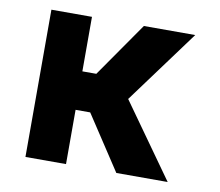

<svg xmlns="http://www.w3.org/2000/svg" viewBox="-65 -623 802 701"><g transform="rotate(10 335.5 -273.0)"><path d="M221.7 -545.9Q221.7 -409.2 221.7 0Q184.6 0 71.3 0Q71.3 -136.7 71.3 -545.9Q109.4 -545.9 221.7 -545.9ZM604.5 -545.9Q541 -459 350.6 -201.2Q311.5 -201.2 195.3 -201.2Q191.4 -237.3 177.7 -343.8Q201.2 -343.8 273.4 -343.8Q308.6 -394.5 414.1 -545.9Q461.9 -545.9 604.5 -545.9ZM408.2 0Q372.1 -54.7 263.7 -219.7Q294.9 -238.3 388.7 -294.9Q441.4 -220.7 598.6 0Q551.8 0 408.2 0Z"/></g></svg>

Font: DeepSea
Style: Bold
Weight: 700
Designer: Stem
Version: Version 3.019;git-0a5106e0b